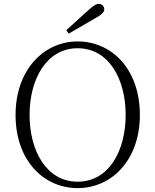

<svg xmlns="http://www.w3.org/2000/svg" viewBox="-20 -952 799 987"><path d="M321 -797 333 -779C377 -804 421 -830 464 -855C503 -876 516 -889 516 -905C516 -920 503 -932 487 -932C473 -932 459 -922 429 -895C396 -865 358 -831 321 -797ZM379 15C554 15 699 -129 699 -361C699 -597 554 -739 379 -739C205 -739 60 -593 60 -361C60 -126 205 15 379 15ZM379 -18C219 -18 132 -177 132 -361C132 -545 219 -704 379 -704C540 -704 626 -545 626 -361C626 -177 540 -18 379 -18Z"/></svg>

Font: Source Han Serif CN VF
Style: Regular
Weight: 250
Designer: Ryoko NISHIZUKA 西塚涼子 (kana & ideographs); Frank Grießhammer (Latin, Greek & Cyrillic); Wenlong ZHANG 张文龙 (bopomofo); San
Foundry: Adobe
Version: Version 2.002;hotconv 1.1.0;makeotfexe 2.6.0